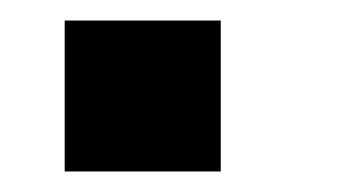

<svg xmlns="http://www.w3.org/2000/svg" viewBox="-20 -133 336 187"><path d="M195 -113V34H43V-113Z"/></svg>

Font: SUIT Heavy
Style: Regular
Weight: 900
Designer: Sunn Youn; Korean Glyphs from Source Han Sans (Sandoll Communications; Soo-young Jang, Joo-yeon Kang)
Foundry: Sunn
Version: Version 1.006